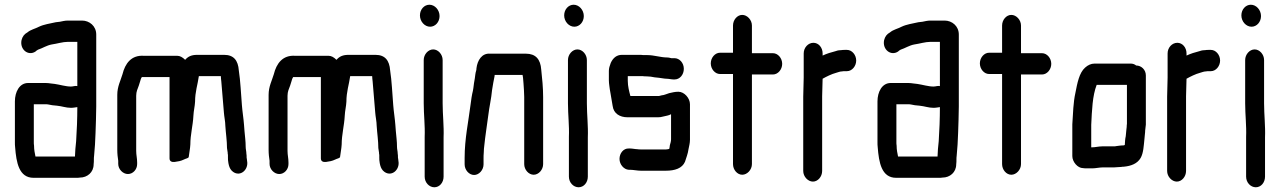

<svg xmlns="http://www.w3.org/2000/svg" viewBox="-20 -702 5416 812"><path d="M280 -336C258 -336 233 -344 212 -347L195 -349C188 -350 181 -351 173 -351H99C62 -351 43 -313 43 -273V-101C43 -94 43 -86 44 -79C49 -15 60 50 122 50H301C307 50 314 50 318 49C349 49 376 27 376 -7C377 -14 377 -21 377 -27C377 -32 377 -37 378 -44C381 -78 383 -102 384 -139C385 -175 387 -216 387 -252V-556C387 -592 358 -615 327 -615H267C255 -615 243 -612 233 -610L216 -608C190 -602 166 -599 145 -589C128 -580 110 -577 96 -565C83 -558 75 -548 71 -532C63 -492 100 -464 130 -484C133 -487 137 -490 141 -492C160 -498 177 -510 199 -514C221 -517 245 -525 267 -525H307V-338C297 -340 290 -336 280 -336ZM124 -86C123 -91 123 -96 123 -101V-261H174C177 -261 181 -261 185 -260L201 -257C207 -256 214 -256 221 -255C242 -253 259 -246 280 -246C291 -246 298 -248 307 -249C307 -202 305 -148 302 -105C300 -88 297 -55 297 -40H130C127 -55 124 -68 124 -86Z M480 -22V-9C480 14 500 34 521 34C542 34 560 15 560 -8V-15C560 -33 556 -46 556 -64V-297C556 -315 562 -326 567 -340L573 -359C574 -364 576 -368 577 -371C577 -372 578 -373 579 -374C579 -375 579 -375 580 -376H697V-32C697 -20 706 -16 718 -17C733 -19 745 -21 757 -27C767 -32 774 -32 778 -37C780 -55 784 -72 785 -91C785 -133 796 -171 798 -213C799 -234 804 -252 805 -272C805 -314 816 -344 821 -380H914C914 -372 915 -368 916 -357C920 -315 923 -267 927 -225C928 -210 933 -187 933 -170C935 -138 940 -107 940 -76C941 -68 942 -63 943 -56C943 -53 943 -50 944 -47V-37C944 -30 944 -21 946 -12L948 -3C951 8 956 18 966 25C997 47 1032 15 1025 -21L1024 -30C1023 -33 1023 -36 1023 -38C1023 -43 1023 -47 1022 -52C1022 -62 1019 -71 1019 -81C1019 -105 1016 -124 1014 -148L1012 -174C1010 -201 1005 -231 1003 -258C999 -306 997 -359 990 -404C987 -447 968 -470 928 -470H814C791 -470 776 -464 763 -449C752 -460 741 -466 730 -466H589C535 -470 509 -433 498 -388C490 -361 476 -336 476 -301V-68C476 -51 478 -35 480 -22Z M1120 -22V-9C1120 14 1140 34 1161 34C1182 34 1200 15 1200 -8V-15C1200 -33 1196 -46 1196 -64V-297C1196 -315 1202 -326 1207 -340L1213 -359C1214 -364 1216 -368 1217 -371C1217 -372 1218 -373 1219 -374C1219 -375 1219 -375 1220 -376H1337V-32C1337 -20 1346 -16 1358 -17C1373 -19 1385 -21 1397 -27C1407 -32 1414 -32 1418 -37C1420 -55 1424 -72 1425 -91C1425 -133 1436 -171 1438 -213C1439 -234 1444 -252 1445 -272C1445 -314 1456 -344 1461 -380H1554C1554 -372 1555 -368 1556 -357C1560 -315 1563 -267 1567 -225C1568 -210 1573 -187 1573 -170C1575 -138 1580 -107 1580 -76C1581 -68 1582 -63 1583 -56C1583 -53 1583 -50 1584 -47V-37C1584 -30 1584 -21 1586 -12L1588 -3C1591 8 1596 18 1606 25C1637 47 1672 15 1665 -21L1664 -30C1663 -33 1663 -36 1663 -38C1663 -43 1663 -47 1662 -52C1662 -62 1659 -71 1659 -81C1659 -105 1656 -124 1654 -148L1652 -174C1650 -201 1645 -231 1643 -258C1639 -306 1637 -359 1630 -404C1627 -447 1608 -470 1568 -470H1454C1431 -470 1416 -464 1403 -449C1392 -460 1381 -466 1370 -466H1229C1175 -470 1149 -433 1138 -388C1130 -361 1116 -336 1116 -301V-68C1116 -51 1118 -35 1120 -22Z M1772 -448V-265C1772 -217 1778 -170 1776 -123V45C1776 70 1795 90 1817 90C1839 90 1856 70 1856 45V-121C1858 -168 1852 -217 1852 -265V-448C1852 -472 1833 -493 1812 -493C1791 -493 1772 -472 1772 -448ZM1756 -637C1756 -611 1776 -589 1799 -589C1821 -589 1839 -609 1839 -634C1839 -660 1819 -682 1796 -682C1774 -682 1756 -662 1756 -637Z M2025 -7V-34C2025 -39 2025 -47 2026 -58C2026 -68 2027 -77 2028 -85C2032 -126 2040 -174 2045 -214C2049 -249 2058 -286 2061 -321C2064 -342 2068 -362 2072 -382C2072 -383 2071 -384 2072 -385H2190C2191 -383 2191 -375 2192 -373L2194 -349C2195 -331 2197 -312 2197 -292V-8C2197 16 2216 37 2237 37C2258 37 2277 16 2277 -8V-291C2277 -331 2273 -371 2269 -407C2266 -452 2245 -475 2204 -475H2053C2018 -478 1999 -447 1995 -413C1995 -411 1995 -408 1994 -404C1990 -392 1990 -382 1988 -370C1986 -357 1983 -344 1982 -330L1980 -318C1976 -303 1972 -277 1970 -259C1961 -187 1945 -115 1945 -34V-7C1945 17 1964 38 1985 38C2006 38 2025 17 2025 -7Z M2382 -448V-265C2382 -217 2388 -170 2386 -123V45C2386 70 2405 90 2427 90C2449 90 2466 70 2466 45V-121C2468 -168 2462 -217 2462 -265V-448C2462 -472 2443 -493 2422 -493C2401 -493 2382 -472 2382 -448ZM2366 -637C2366 -611 2386 -589 2409 -589C2431 -589 2449 -609 2449 -634C2449 -660 2429 -682 2406 -682C2384 -682 2366 -662 2366 -637Z M2849 -314C2835 -314 2823 -311 2810 -308C2802 -306 2788 -299 2779 -299L2767 -296H2646C2641 -315 2635 -337 2635 -360V-380H2698C2704 -379 2710 -379 2716 -379C2727 -379 2738 -377 2748 -375L2767 -373C2778 -372 2789 -369 2799 -369C2808 -369 2820 -366 2828 -366H2833C2855 -366 2872 -386 2872 -411C2872 -436 2854 -456 2832 -456H2819C2812 -458 2806 -459 2801 -459C2774 -459 2746 -469 2718 -469H2701C2695 -470 2688 -470 2683 -470H2610C2589 -470 2573 -458 2563 -436C2558 -423 2555 -413 2555 -402V-362C2555 -355 2556 -347 2557 -339L2559 -324C2560 -318 2561 -312 2562 -307C2564 -291 2569 -270 2571 -254C2575 -222 2601 -206 2634 -206H2763C2771 -206 2777 -207 2784 -209C2795 -212 2808 -213 2818 -219V-113C2818 -104 2815 -95 2813 -88C2812 -83 2812 -76 2810 -72C2804 -71 2800 -70 2797 -70H2689C2685 -70 2680 -70 2676 -71C2667 -71 2654 -74 2645 -74H2639C2617 -75 2600 -54 2600 -30C2600 -6 2619 15 2639 16H2644C2658 16 2675 20 2690 20H2796C2834 20 2865 10 2877 -18C2882 -35 2889 -50 2892 -72C2894 -83 2898 -96 2898 -111V-261C2898 -287 2874 -314 2849 -314Z M3080 -594V-479H3025C3004 -479 2986 -458 2986 -434C2986 -410 3004 -389 3025 -389H3080V-8C3080 16 3098 37 3119 37C3140 37 3160 16 3160 -8V-387H3249C3270 -387 3288 -408 3288 -432C3288 -456 3270 -477 3249 -477H3160V-594C3160 -618 3140 -639 3119 -639C3098 -639 3080 -618 3080 -594Z M3379 -476V-374C3379 -349 3377 -318 3377 -293V21C3377 45 3397 66 3418 66C3439 66 3457 45 3457 21V-295C3457 -318 3459 -347 3459 -369C3475 -378 3497 -389 3516 -394C3524 -396 3532 -400 3541 -400C3545 -401 3550 -401 3554 -401H3562C3583 -401 3601 -422 3601 -446C3601 -470 3583 -491 3562 -491H3554C3548 -491 3543 -491 3538 -490C3531 -490 3523 -489 3515 -486C3495 -481 3476 -475 3459 -467V-476C3459 -501 3442 -521 3420 -521C3398 -521 3379 -501 3379 -476Z M3928 -336C3906 -336 3881 -344 3860 -347L3843 -349C3836 -350 3829 -351 3821 -351H3747C3710 -351 3691 -313 3691 -273V-101C3691 -94 3691 -86 3692 -79C3697 -15 3708 50 3770 50H3949C3955 50 3962 50 3966 49C3997 49 4024 27 4024 -7C4025 -14 4025 -21 4025 -27C4025 -32 4025 -37 4026 -44C4029 -78 4031 -102 4032 -139C4033 -175 4035 -216 4035 -252V-556C4035 -592 4006 -615 3975 -615H3915C3903 -615 3891 -612 3881 -610L3864 -608C3838 -602 3814 -599 3793 -589C3776 -580 3758 -577 3744 -565C3731 -558 3723 -548 3719 -532C3711 -492 3748 -464 3778 -484C3781 -487 3785 -490 3789 -492C3808 -498 3825 -510 3847 -514C3869 -517 3893 -525 3915 -525H3955V-338C3945 -340 3938 -336 3928 -336ZM3772 -86C3771 -91 3771 -96 3771 -101V-261H3822C3825 -261 3829 -261 3833 -260L3849 -257C3855 -256 3862 -256 3869 -255C3890 -253 3907 -246 3928 -246C3939 -246 3946 -248 3955 -249C3955 -202 3953 -148 3950 -105C3948 -88 3945 -55 3945 -40H3778C3775 -55 3772 -68 3772 -86Z M4218 -594V-479H4163C4142 -479 4124 -458 4124 -434C4124 -410 4142 -389 4163 -389H4218V-8C4218 16 4236 37 4257 37C4278 37 4298 16 4298 -8V-387H4387C4408 -387 4426 -408 4426 -432C4426 -456 4408 -477 4387 -477H4298V-594C4298 -618 4278 -639 4257 -639C4236 -639 4218 -618 4218 -594Z M4600 -79H4595V-174C4598 -235 4600 -297 4618 -343H4746V-179C4745 -172 4745 -168 4745 -165C4744 -160 4744 -154 4743 -147L4741 -126C4738 -113 4738 -104 4737 -89C4735 -88 4733 -87 4731 -87C4727 -87 4721 -87 4715 -86L4700 -84C4697 -83 4694 -83 4691 -83H4641C4627 -83 4612 -79 4600 -79ZM4560 9C4564 10 4572 10 4580 10H4600C4613 10 4630 6 4643 6H4691C4699 6 4712 4 4722 4C4726 3 4730 3 4733 3C4764 0 4790 -10 4804 -34C4816 -55 4817 -86 4820 -114L4822 -135C4823 -142 4823 -146 4823 -149C4824 -156 4825 -164 4826 -175V-383C4826 -407 4807 -425 4785 -425C4779 -430 4771 -433 4763 -433H4608C4595 -433 4581 -427 4569 -416C4544 -394 4536 -350 4528 -309C4519 -269 4518 -222 4515 -176V-42C4515 -17 4538 9 4560 9Z M4918 -476V-374C4918 -349 4916 -318 4916 -293V21C4916 45 4936 66 4957 66C4978 66 4996 45 4996 21V-295C4996 -318 4998 -347 4998 -369C5014 -378 5036 -389 5055 -394C5063 -396 5071 -400 5080 -400C5084 -401 5089 -401 5093 -401H5101C5122 -401 5140 -422 5140 -446C5140 -470 5122 -491 5101 -491H5093C5087 -491 5082 -491 5077 -490C5070 -490 5062 -489 5054 -486C5034 -481 5015 -475 4998 -467V-476C4998 -501 4981 -521 4959 -521C4937 -521 4918 -501 4918 -476Z M5246 -448V-265C5246 -217 5252 -170 5250 -123V45C5250 70 5269 90 5291 90C5313 90 5330 70 5330 45V-121C5332 -168 5326 -217 5326 -265V-448C5326 -472 5307 -493 5286 -493C5265 -493 5246 -472 5246 -448ZM5230 -637C5230 -611 5250 -589 5273 -589C5295 -589 5313 -609 5313 -634C5313 -660 5293 -682 5270 -682C5248 -682 5230 -662 5230 -637Z"/></svg>

Font: Electronic
Style: Circ
Weight: 900
Version: Version 1.011